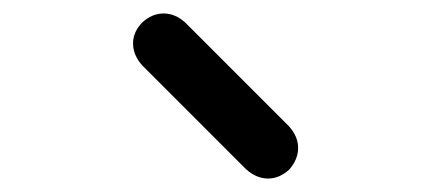

<svg xmlns="http://www.w3.org/2000/svg" viewBox="-20 -775 640 285"><path d="M378 -510Q360.5 -510 345 -524L191.5 -677.5Q177.5 -693 177.5 -710.5Q177.5 -727.5 191 -741.5Q205.5 -755 223 -755Q240 -755 255 -741.5L409 -587.5Q422.5 -572.5 422.5 -555.5Q422.5 -538 409 -523Q394.5 -510 378 -510Z"/></svg>

Font: Maple Mono SC NF
Style: Regular
Weight: 400
Designer: subframe7536
Version: Version 4.2; ttfautohint (v1.8.4.7-5d5b-dirty);Nerd Fonts 6.